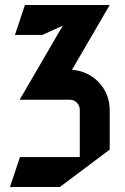

<svg xmlns="http://www.w3.org/2000/svg" viewBox="-20 -530 500 770"><path d="M58.8 -130H260C282.1 -130 300 -112.1 300 -90V100H60L20 220H220L420 70V-90C420 -175.5 352.9 -245.3 268.5 -249.8L420 -510H80L40 -390H150L231.7 -427Z"/></svg>

Font: Abibas
Style: Medium
Weight: 500
Version: Version 0.3